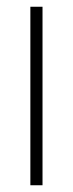

<svg xmlns="http://www.w3.org/2000/svg" viewBox="-20 -549 215 569"><path d="M106 0V-529H70V0Z"/></svg>

Font: Noto Sans Ethiopic ExtraCondensed ExtraLight
Style: Regular
Weight: 200
Width: 2
Designer: Monotype Design Team
Foundry: Monotype Imaging Inc.
Version: Version 2.102